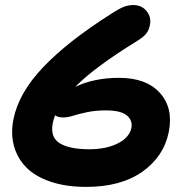

<svg xmlns="http://www.w3.org/2000/svg" viewBox="-20 -730 740 760"><path d="M320.8 9.8Q240.7 9.8 179.7 -11Q118.7 -31.7 83.5 -67.9Q48.3 -104 35.2 -152.6Q22 -201.2 33.2 -257.8Q54.2 -362.8 151.6 -464.8Q249 -566.9 420.9 -675.8Q453.1 -696.8 471.2 -703.4Q489.3 -710 507.8 -710Q541.5 -710 560.8 -685.5Q580.1 -661.1 573.2 -629.9Q569.3 -610.4 558.6 -596.7Q547.9 -583 518.1 -564.9Q353.5 -463.4 277.8 -386.2Q352.5 -421.9 451.2 -421.9Q559.1 -421.9 613 -362.1Q667 -302.2 647.9 -207Q628.4 -110.4 543.5 -50.3Q458.5 9.8 320.8 9.8ZM189 -243.2Q177.7 -187 216.3 -163.1Q254.9 -139.2 333 -139.2Q399.9 -139.2 445.8 -162.1Q491.7 -185.1 500 -223.1Q505.9 -252.9 482.2 -272.9Q458.5 -293 398.9 -293Q357.9 -293 325.4 -286.1Q293 -279.3 270.5 -272.2Q248 -265.1 231 -265.1Q208.5 -265.1 198.2 -273.9Q191.9 -258.3 189 -243.2Z"/></svg>

Font: Shantell Sans Normal
Style: Bold Italic
Weight: 700
Italic angle: -11.31°
Designer: Stephen Nixon, Anya Danilova, Shantell Martin
Foundry: Arrow Type
Version: Version 1.006;[559af2be0]